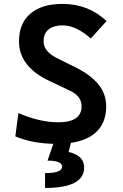

<svg xmlns="http://www.w3.org/2000/svg" viewBox="-20 -723 626 978"><path d="M269 9.8Q147.9 9.8 58.1 -28.3L73.7 -147Q183.1 -100.1 276.9 -100.1Q395.5 -100.1 395.5 -181.6Q395.5 -233.9 335.9 -261.2L228 -312.5Q155.3 -346.7 116 -397Q76.7 -447.3 76.7 -512.7Q76.7 -603.5 134.5 -653.3Q192.4 -703.1 298.3 -703.1Q430.2 -703.1 522.9 -615.7L442.4 -526.9Q367.2 -593.8 298.8 -593.8Q252.9 -593.8 227.5 -573Q202.1 -552.2 202.1 -512.7Q202.1 -485.4 219.5 -464.6Q236.8 -443.8 269.5 -427.2L366.7 -378.9Q441.4 -341.8 481.2 -293.2Q521 -244.6 521 -181.2Q521 -87.9 456.8 -39.1Q392.6 9.8 269 9.8ZM209.5 234.4V158.7Q296.4 158.7 296.4 126Q296.4 95.2 222.2 95.2L255.9 -2.9L341.8 2.4L329.6 51.3Q408.7 68.8 408.7 130.4Q408.7 234.4 209.5 234.4Z"/></svg>

Font: Caskaydia Cove SemiBold
Style: Regular
Weight: 600
Monospace: yes
Designer: Aaron Bell
Foundry: Saja Typeworks
Version: Version 4.300; ttfautohint (v1.8.3)